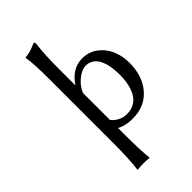

<svg xmlns="http://www.w3.org/2000/svg" viewBox="-280 -781 1100 1100"><g transform="rotate(-45 270.5 -230.5)"><path d="M230 -500V-363.8L231 -358.9Q285.2 -439.9 366.2 -439.9Q419.9 -439.9 460.7 -409.4Q501.5 -378.9 521.2 -332Q541 -285.2 541 -231Q541 -123.5 483.4 -56.9Q425.8 9.8 328.1 9.8Q270 9.8 230 -12.2V33.2Q230 168.5 237.8 233.9L235.8 236.8Q217.3 233.9 189 233.9Q160.2 233.9 142.1 236.8L140.1 233.9Q149.9 156.2 149.9 33.2V-481.9Q149.9 -616.2 140.1 -669.9L142.1 -672.9Q156.7 -673.8 170.9 -677Q185.1 -680.2 191.4 -682.4Q197.8 -684.6 213.4 -690.9Q229 -697.3 231 -698.2Q240.2 -698.2 240.2 -688Q230 -607.9 230 -500ZM350.1 -396Q319.8 -396 282.5 -365.7Q245.1 -335.4 230 -295.9V-77.1Q268.6 -32.2 323.2 -32.2Q354 -32.2 377.7 -44.2Q401.4 -56.2 415.3 -74.7Q429.2 -93.3 438 -118.9Q446.8 -144.5 450 -168.9Q453.1 -193.4 453.1 -220.2Q453.1 -305.2 427 -350.6Q400.9 -396 350.1 -396Z"/></g></svg>

Font: Linear Smooth
Style: Regular
Weight: 400
Designer: Philipp H. Poll, Flanker
Foundry: Philipp H. Poll, reworked by Flanker
Version: Version 1.061 | FøM Fix